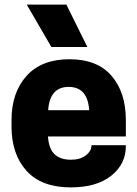

<svg xmlns="http://www.w3.org/2000/svg" viewBox="-20 -800 596 833"><path d="M526 -208H188Q192 -154 217 -130.5Q242 -107 288 -107Q328 -107 352.5 -126Q377 -145 377 -170H526V-166Q526 -88 462.5 -37.5Q399 13 287 13Q160 13 95 -59Q30 -131 30 -251V-279Q30 -398 95 -470.5Q160 -543 281 -543Q402 -543 464 -471Q526 -399 526 -279ZM96 -780H268L359 -596H203ZM189 -322H367Q360 -423 278 -423Q196 -423 189 -322Z"/></svg>

Font: Cooper Hewitt
Style: Bold
Weight: 711
Designer: Village Type and Design LLC
Foundry: Cooper Hewitt Smithsonian Design Museum
Version: 1.000